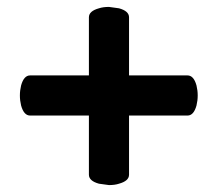

<svg xmlns="http://www.w3.org/2000/svg" viewBox="-20 -624 642 555"><path d="M353 -574V-406H522Q540 -406 548 -377Q555 -348 548 -319Q540 -290 522 -290H353V-119Q353 -101 324 -93Q312 -89 295 -89L266 -93Q237 -101 237 -119V-290H67Q49 -290 41 -319Q34 -348 41 -377Q49 -406 67 -406H237V-574Q237 -592 266 -600Q278 -604 295 -604L324 -600Q353 -592 353 -574Z"/></svg>

Font: FC Lilita One
Style: Regular
Weight: 400
Designer: Juan Montoreano
Foundry: Juan Montoreano
Version: Version 1.002